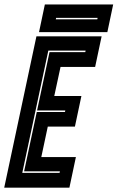

<svg xmlns="http://www.w3.org/2000/svg" viewBox="-44 -868 544 888"><path d="M-24.5 0 124.5 -700H426L396 -558.5H236L207 -424H332.5L302.5 -282.5H177L147 -141.5H307L277 0ZM59 -68.5H231.5L233 -75.5H67.5L126 -350H256.5L258 -357H127.5L185 -627H350.5L352 -634H179.5ZM136.5 -719.5 163.5 -847.5H479.5L452.5 -719.5ZM214 -778.5H406L407.5 -785.5H215.5Z"/></svg>

Font: Tourney Condensed ExtraBold
Style: Italic
Weight: 800
Width: 3
Italic angle: -12°
Designer: Tyler Finck
Foundry: Etcetera Type Co
Version: Version 1.010; ttfautohint (v1.8.3)